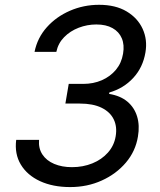

<svg xmlns="http://www.w3.org/2000/svg" viewBox="-20 -757 657 787"><path d="M267.6 9.8Q196.8 9.8 144.3 -14.4Q91.8 -38.6 65.4 -82.3Q39.1 -126 46.4 -183.6H140.1Q137.2 -148.9 153.8 -123.8Q170.4 -98.6 202.1 -85.2Q233.9 -71.8 274.9 -71.8Q320.3 -71.8 358.6 -87.4Q397 -103 422.4 -131.6Q447.8 -160.2 454.1 -198.2Q460.9 -237.8 446 -268.1Q431.2 -298.3 396.2 -315.4Q361.3 -332.5 307.1 -332.5H248L261.7 -413.1H320.8Q362.8 -413.1 397.5 -428.2Q432.1 -443.4 455.1 -470.9Q478 -498.5 484.4 -536.6Q490.7 -573.2 479.2 -600.1Q467.8 -627 441.2 -641.8Q414.6 -656.7 375 -656.7Q337.4 -656.7 302.5 -643.3Q267.6 -629.9 242.9 -604.7Q218.3 -579.6 210.9 -544.4H121.6Q133.3 -602.1 171.9 -645.3Q210.4 -688.5 266.6 -712.9Q322.8 -737.3 386.2 -737.3Q453.6 -737.3 499 -710.2Q544.4 -683.1 564.7 -638.7Q585 -594.2 576.2 -542.5Q565.9 -480.5 526.1 -437.5Q486.3 -394.5 428.2 -377.9L427.2 -372.1Q473.1 -364.7 502 -340.6Q530.8 -316.4 542 -279.5Q553.2 -242.7 545.4 -197.3Q535.6 -137.2 496.1 -90.6Q456.5 -43.9 397.2 -17.1Q337.9 9.8 267.6 9.8Z"/></svg>

Font: Inter
Style: Italic
Weight: 400
Italic angle: -9.3988°
Designer: Rasmus Andersson
Foundry: rsms
Version: Version 4.001;git-66647c0bb